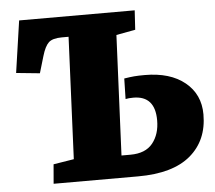

<svg xmlns="http://www.w3.org/2000/svg" viewBox="-51 -755 907 811"><g transform="rotate(-5 403.0 -350.0)"><path d="M261 -613H233Q193 -613 176.5 -597.5Q160 -582 148 -541L127 -470L27 -480L59 -700H549L544 -618L463 -603L440 -94H478Q542 -94 572.5 -132Q603 -170 603 -229Q603 -333 511 -333Q491 -333 478 -330L480 -417Q505 -421 522.5 -422.5Q540 -424 567 -424Q675 -424 737.5 -373Q800 -322 800 -237Q800 -127 725 -63.5Q650 0 502 0H144L151 -82L238 -96Z"/></g></svg>

Font: Literata 12pt ExtraBold
Style: Italic
Weight: 800
Italic angle: -2°
Designer: Latin by Veronika Burian and Jose Scaglione. Greek by Irene Vlachou. Cyrillic by Vera Evstafieva
Foundry: TypeTogether
Version: Version 3.002